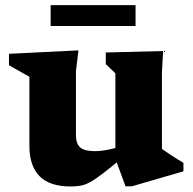

<svg xmlns="http://www.w3.org/2000/svg" viewBox="-20 -694 732 728"><path d="M268 -182Q268 -160 275 -146.5Q282 -133 297.8 -127Q313.5 -121 340 -121Q362 -121 387 -125.8Q412 -130.5 435 -138.5L446.5 -98Q400 -59 370.5 -36.5Q341 -14 321.2 -3.2Q301.5 7.5 284.8 10.2Q268 13 247.5 13Q168 13 129.8 -26.2Q91.5 -65.5 91.5 -140.5V-403L14 -446.5V-490L277.5 -503L268 -425ZM456 12.5 417.5 -92V-416L381 -451V-495L598.5 -500.5L594 -420.5V-129.5Q599 -126 609 -119Q619 -112 631.2 -104Q643.5 -96 655.2 -88.8Q667 -81.5 675.5 -76.5V-44.5L480 12.5ZM172 -595.5V-674.5H494V-595.5Z"/></svg>

Font: Newsreader 9pt
Style: Bold
Weight: 700
Designer: Hugues Gentile
Foundry: Production Type
Version: Version 1.003